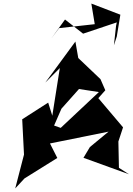

<svg xmlns="http://www.w3.org/2000/svg" viewBox="-20 -963 740 1072"><path d="M482 -142 446 -82 700 10 644 -26 641 -173 667 -252 529 -415 568 -459 541 -521 417 -639 401 -731 233 -502 314 -583 272 -317 249 -390 104 -297 114 -100 65 89 117 33 300 -81 259 -162 586 -228ZM282 -262 323 -356 421 -466 532 -449C461 -382 390 -315 319 -249ZM632 -759 652 -881 490 -943 509 -828 310 -806 267 -749 343 -854 444 -775 632 -838 628 -819 616 -710Z"/></svg>

Font: Asimov Silicon
Style: Regular
Weight: 400
Designer: Google
Version: Version 2.000980; 2014